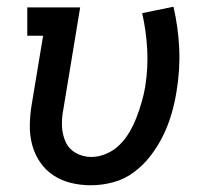

<svg xmlns="http://www.w3.org/2000/svg" viewBox="-20 -542 640 570"><path d="M250 8Q219 8 190.5 1Q162 -6 138.5 -21.5Q115 -37 99 -60.5Q83 -84 75.5 -112Q68 -140 68.5 -170.5Q69 -201 74 -231L108 -436H61V-520H218L168 -217Q163 -192 164 -167.5Q165 -143 174.5 -121.5Q184 -100 205 -88Q226 -76 251 -76Q273 -76 295.5 -85.5Q318 -95 335.5 -112.5Q353 -130 365 -151Q377 -172 385.5 -194Q394 -216 400.5 -238.5Q407 -261 411 -284Q420 -340 417 -395.5Q414 -451 402 -503L495 -522Q509 -462 512 -398.5Q515 -335 504 -270Q499 -238 489.5 -205Q480 -172 465 -141Q450 -110 428.5 -81.5Q407 -53 378.5 -31.5Q350 -10 316.5 -1Q283 8 250 8Z"/></svg>

Font: Iosevka Etoile Medium
Style: Italic
Weight: 500
Italic angle: -9°
Designer: Belleve Invis
Foundry: Belleve Invis
Version: Version 22.1.2; ttfautohint (v1.8.4)